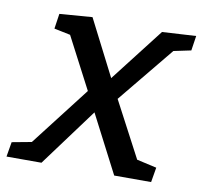

<svg xmlns="http://www.w3.org/2000/svg" viewBox="-95 -606 715 676"><g transform="rotate(10 262.0 -268.0)"><path d="M-30 0 -21 -53 49 -66 212 -277 116 -461 58 -473 66 -527 183 -536 285 -336 433 -527 554 -534 546 -481 484 -468 320 -268 425 -69 496 -53 487 0H355L248 -207L95 0Z"/></g></svg>

Font: Bitter Medium
Style: Italic
Weight: 500
Italic angle: -9°
Designer: Sol Matas, and Bitter project Authors
Foundry: Sol Matas
Version: Version 2.001